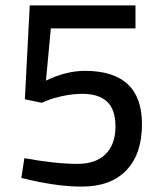

<svg xmlns="http://www.w3.org/2000/svg" viewBox="-20 -680 600 710"><path d="M93 -14 59 -22 70 -95Q187 -74 266 -74Q334 -74 370.5 -110Q407 -146 407 -212Q407 -275 376 -304Q345 -333 284 -333Q251 -333 214.5 -325.5Q178 -318 154 -308L134 -300L72 -313L90 -660H481V-575H168L150 -382Q225 -418 294 -418Q505 -418 505 -221Q505 -110 447 -50Q389 10 283 10Q198 10 93 -14Z"/></svg>

Font: Cairo SemiBold
Style: Regular
Weight: 600
Designer: Mohamed Gaber, the designers of Titillium
Foundry: Kief Type Foundry
Version: Version 2.009; ttfautohint (v1.5.33-1714) -l 8 -r 50 -G 200 